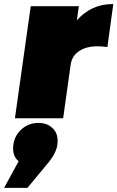

<svg xmlns="http://www.w3.org/2000/svg" viewBox="-26 -577 573 937"><path d="M-5.9 339.8 64.9 210Q32.2 183.1 39.1 129.9Q45.4 83 80.1 53Q114.7 22.9 162.1 22.9Q206.5 22.9 233.6 51.3Q260.7 79.6 253.9 128.9Q249 167.5 213.9 211.9L107.9 339.8ZM46.9 0 124 -546.9H358.9L349.1 -478Q420.4 -557.1 522 -557.1H526.9L498 -347.2L492.2 -348.1Q469.2 -351.1 451.2 -351.1Q394.5 -351.1 359.6 -327.4Q324.7 -303.7 318.8 -261.2L282.2 0Z"/></svg>

Font: Trueno UltraBlack
Style: Italic
Weight: 950
Designer: Julieta Ulanovsky
Foundry: Julieta Ulanovsky
Version: Version 3.001b | FøM Fix